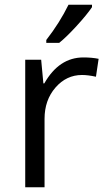

<svg xmlns="http://www.w3.org/2000/svg" viewBox="-20 -786 448 806"><path d="M330.1 -544.9Q365.7 -544.9 394 -539.1L382.8 -463.9Q349.6 -471.2 324.2 -471.2Q258.8 -471.2 212.9 -418.5Q167 -365.7 167 -287.1V0H85.9V-535.2H152.8L162.1 -436H166Q228 -544.9 330.1 -544.9ZM366.2 -766.1V-755.9Q344.7 -724.1 302.2 -677.7Q259.8 -631.3 228.5 -606H174.3V-618.2Q230.5 -690.4 267.6 -766.1Z"/></svg>

Font: OpenSans-Regular
Style: Regular
Weight: 400
Foundry: Ascender Corporation
Version: Version 1.10